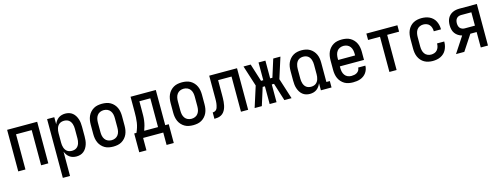

<svg xmlns="http://www.w3.org/2000/svg" viewBox="-18 -1316 6037 2320"><g transform="rotate(-15 3000.0 -156.5)"><path d="M62 0V-520H438V0H348V-440H152V0Z M562 215V-520H652V-431Q660 -452 673.5 -471Q687 -490 705 -503Q723 -516 745 -522Q767 -528 790 -528Q815 -528 838.5 -521Q862 -514 881 -498.5Q900 -483 913 -461.5Q926 -440 933.5 -416.5Q941 -393 943.5 -369Q946 -345 946 -320V-200Q946 -175 943.5 -151Q941 -127 933.5 -103.5Q926 -80 913 -58.5Q900 -37 881 -21.5Q862 -6 838.5 1Q815 8 790 8Q767 8 745 2Q723 -4 705 -17Q687 -30 673.5 -49Q660 -68 652 -89V215ZM754 -72Q769 -72 784.5 -76Q800 -80 812.5 -89Q825 -98 833.5 -111Q842 -124 847 -139Q852 -154 854 -169.5Q856 -185 856 -200V-320Q856 -335 854 -350.5Q852 -366 847 -381Q842 -396 833.5 -409Q825 -422 812.5 -431Q800 -440 784.5 -444Q769 -448 754 -448Q739 -448 723.5 -444Q708 -440 695.5 -431Q683 -422 674.5 -409Q666 -396 661 -381Q656 -366 654 -350.5Q652 -335 652 -320V-200Q652 -185 654 -169.5Q656 -154 661 -139Q666 -124 674.5 -111Q683 -98 695.5 -89Q708 -80 723.5 -76Q739 -72 754 -72Z M1250 8Q1223 8 1196 3Q1169 -2 1145.5 -15.5Q1122 -29 1103.5 -49.5Q1085 -70 1074 -94.5Q1063 -119 1058.5 -146Q1054 -173 1054 -200V-320Q1054 -347 1058.5 -374Q1063 -401 1074 -425.5Q1085 -450 1103.5 -470.5Q1122 -491 1145.5 -504.5Q1169 -518 1196 -523Q1223 -528 1250 -528Q1277 -528 1304 -523Q1331 -518 1354.5 -504.5Q1378 -491 1396.5 -470.5Q1415 -450 1426 -425.5Q1437 -401 1441.5 -374Q1446 -347 1446 -320V-200Q1446 -173 1441.5 -146Q1437 -119 1426 -94.5Q1415 -70 1396.5 -49.5Q1378 -29 1354.5 -15.5Q1331 -2 1304 3Q1277 8 1250 8ZM1250 -72Q1274 -72 1296 -81.5Q1318 -91 1332 -110.5Q1346 -130 1351 -153Q1356 -176 1356 -200V-320Q1356 -344 1351 -367Q1346 -390 1332 -409.5Q1318 -429 1296 -438.5Q1274 -448 1250 -448Q1226 -448 1204 -438.5Q1182 -429 1168 -409.5Q1154 -390 1149 -367Q1144 -344 1144 -320V-200Q1144 -176 1149 -153Q1154 -130 1168 -110.5Q1182 -91 1204 -81.5Q1226 -72 1250 -72Z M1876 155V0H1624V155H1534V-80H1562Q1575 -108 1584.5 -138.5Q1594 -169 1598.5 -200Q1603 -231 1604.5 -262.5Q1606 -294 1606 -325V-520H1922V-80H1966V155ZM1832 -80V-440H1695V-325Q1695 -294 1694.5 -262.5Q1694 -231 1690 -200.5Q1686 -170 1678 -139.5Q1670 -109 1659 -80Z M2250 8Q2223 8 2196 3Q2169 -2 2145.5 -15.5Q2122 -29 2103.5 -49.5Q2085 -70 2074 -94.5Q2063 -119 2058.5 -146Q2054 -173 2054 -200V-320Q2054 -347 2058.5 -374Q2063 -401 2074 -425.5Q2085 -450 2103.5 -470.5Q2122 -491 2145.5 -504.5Q2169 -518 2196 -523Q2223 -528 2250 -528Q2277 -528 2304 -523Q2331 -518 2354.5 -504.5Q2378 -491 2396.5 -470.5Q2415 -450 2426 -425.5Q2437 -401 2441.5 -374Q2446 -347 2446 -320V-200Q2446 -173 2441.5 -146Q2437 -119 2426 -94.5Q2415 -70 2396.5 -49.5Q2378 -29 2354.5 -15.5Q2331 -2 2304 3Q2277 8 2250 8ZM2250 -72Q2274 -72 2296 -81.5Q2318 -91 2332 -110.5Q2346 -130 2351 -153Q2356 -176 2356 -200V-320Q2356 -344 2351 -367Q2346 -390 2332 -409.5Q2318 -429 2296 -438.5Q2274 -448 2250 -448Q2226 -448 2204 -438.5Q2182 -429 2168 -409.5Q2154 -390 2149 -367Q2144 -344 2144 -320V-200Q2144 -176 2149 -153Q2154 -130 2168 -110.5Q2182 -91 2204 -81.5Q2226 -72 2250 -72Z M2848 0V-440H2680V-259Q2680 -237 2679.5 -214.5Q2679 -192 2677 -170Q2675 -148 2670.5 -126Q2666 -104 2657.5 -83.5Q2649 -63 2635 -45.5Q2621 -28 2601.5 -17.5Q2582 -7 2560 -3.5Q2538 0 2516 0V-80Q2529 -80 2542 -85Q2555 -90 2563.5 -100.5Q2572 -111 2576 -124Q2580 -137 2583 -150Q2586 -163 2587.5 -176.5Q2589 -190 2589.5 -203.5Q2590 -217 2590 -230.5Q2590 -244 2590 -258V-520H2938V0Z M3481 0H3391L3321 -222H3293V0H3207V-222H3179L3109 0H3019L3102 -260L3019 -520H3109L3179 -298H3207V-520H3293V-298H3321L3391 -520H3481L3398 -260Z M3710 8Q3685 8 3661.5 1Q3638 -6 3619 -21.5Q3600 -37 3587 -58.5Q3574 -80 3566.5 -103.5Q3559 -127 3556.5 -151Q3554 -175 3554 -200V-320Q3554 -347 3558 -373.5Q3562 -400 3573 -424.5Q3584 -449 3602 -469.5Q3620 -490 3643 -503.5Q3666 -517 3692.5 -522.5Q3719 -528 3746 -528Q3773 -528 3799.5 -522.5Q3826 -517 3849 -503.5Q3872 -490 3890 -469.5Q3908 -449 3919 -424.5Q3930 -400 3934 -373.5Q3938 -347 3938 -320V-80H3981V0H3848V-89Q3840 -68 3826.5 -49Q3813 -30 3795 -17Q3777 -4 3755 2Q3733 8 3710 8ZM3746 -72Q3761 -72 3776.5 -76Q3792 -80 3804.5 -89Q3817 -98 3825.5 -111Q3834 -124 3839 -139Q3844 -154 3846 -169.5Q3848 -185 3848 -200V-320Q3848 -335 3846 -350.5Q3844 -366 3839 -381Q3834 -396 3825.5 -409Q3817 -422 3804.5 -431Q3792 -440 3776.5 -444Q3761 -448 3746 -448Q3731 -448 3715.5 -444Q3700 -440 3687.5 -431Q3675 -422 3666.5 -409Q3658 -396 3653 -381Q3648 -366 3646 -350.5Q3644 -335 3644 -320V-200Q3644 -185 3646 -169.5Q3648 -154 3653 -139Q3658 -124 3666.5 -111Q3675 -98 3687.5 -89Q3700 -80 3715.5 -76Q3731 -72 3746 -72Z M4250 8Q4223 8 4196 3Q4169 -2 4145.5 -15.5Q4122 -29 4103.5 -49.5Q4085 -70 4074 -94.5Q4063 -119 4058.5 -146Q4054 -173 4054 -200V-320Q4054 -347 4058.5 -374Q4063 -401 4074 -425.5Q4085 -450 4103.5 -470.5Q4122 -491 4145.5 -504.5Q4169 -518 4196 -523Q4223 -528 4250 -528Q4277 -528 4304 -523Q4331 -518 4354.5 -504.5Q4378 -491 4396.5 -470.5Q4415 -450 4426 -425.5Q4437 -401 4441.5 -374Q4446 -347 4446 -320V-220H4144V-200Q4144 -176 4149 -153Q4154 -130 4168 -110.5Q4182 -91 4204 -81.5Q4226 -72 4250 -72Q4268 -72 4286 -75.5Q4304 -79 4319.5 -88.5Q4335 -98 4344.5 -114Q4354 -130 4354 -149H4444Q4444 -125 4436.5 -102.5Q4429 -80 4415.5 -61Q4402 -42 4383 -28Q4364 -14 4342 -6Q4320 2 4296.5 5Q4273 8 4250 8ZM4356 -300V-320Q4356 -344 4351 -367Q4346 -390 4332 -409.5Q4318 -429 4296 -438.5Q4274 -448 4250 -448Q4226 -448 4204 -438.5Q4182 -429 4168 -409.5Q4154 -390 4149 -367Q4144 -344 4144 -320V-300Z M4705 0V-440H4556V-520H4944V-440H4795V0Z M5247 8Q5220 8 5193.5 2.5Q5167 -3 5143.5 -16Q5120 -29 5102 -49.5Q5084 -70 5073 -95Q5062 -120 5058 -146.5Q5054 -173 5054 -200V-320Q5054 -347 5058 -373.5Q5062 -400 5073 -425Q5084 -450 5102 -470.5Q5120 -491 5143.5 -504Q5167 -517 5193.5 -522.5Q5220 -528 5247 -528Q5272 -528 5297 -523.5Q5322 -519 5345 -508Q5368 -497 5386.5 -479.5Q5405 -462 5416.5 -439.5Q5428 -417 5434 -392.5Q5440 -368 5440 -342V-336H5350V-340Q5350 -361 5343.5 -381.5Q5337 -402 5323 -418Q5309 -434 5288.5 -441Q5268 -448 5247 -448Q5224 -448 5202 -438Q5180 -428 5167 -409Q5154 -390 5149 -366.5Q5144 -343 5144 -320V-200Q5144 -177 5149 -153.5Q5154 -130 5167 -111Q5180 -92 5202 -82Q5224 -72 5247 -72Q5268 -72 5288.5 -79Q5309 -86 5323 -102Q5337 -118 5343.5 -138.5Q5350 -159 5350 -180V-184H5440V-178Q5440 -152 5434 -127.5Q5428 -103 5416.5 -80.5Q5405 -58 5386.5 -40.5Q5368 -23 5345 -12Q5322 -1 5297 3.5Q5272 8 5247 8Z M5848 0V-193H5769L5642 0H5538L5668 -198Q5642 -205 5619.5 -219.5Q5597 -234 5581.5 -255.5Q5566 -277 5560 -303.5Q5554 -330 5554 -357Q5554 -379 5558 -401Q5562 -423 5572 -442.5Q5582 -462 5598 -477.5Q5614 -493 5634 -502.5Q5654 -512 5676 -516Q5698 -520 5720 -520H5938V0ZM5848 -273V-440H5720Q5704 -440 5688.5 -434.5Q5673 -429 5662.5 -416.5Q5652 -404 5648 -388.5Q5644 -373 5644 -357Q5644 -341 5648 -325Q5652 -309 5662.5 -297Q5673 -285 5688.5 -279Q5704 -273 5720 -273Z"/></g></svg>

Font: Iosevka Bendy Medium
Style: Regular
Weight: 500
Monospace: yes
Designer: Belleve Invis
Foundry: Belleve Invis
Version: Version 30.1.2